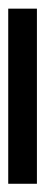

<svg xmlns="http://www.w3.org/2000/svg" viewBox="152 -104 108 455"><g transform="rotate(90 205.5 124.0)"><path d="M-2 90H413V158H-2Z"/></g></svg>

Font: hexugurmukhi05
Style: Book
Weight: 400
Designer: Jelle Bosma - Monotype Design Team
Foundry: Monotype Imaging Inc.
Version: Version 2.003